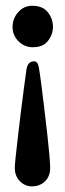

<svg xmlns="http://www.w3.org/2000/svg" viewBox="-20 -452 230 678"><path d="M93.8 -431.6Q130.9 -431.6 148.9 -408.7Q167 -385.7 167 -357.4Q167 -330.1 149.4 -307.6Q131.8 -285.2 95.7 -285.2Q66.4 -285.2 45.4 -306.2Q24.4 -327.1 24.4 -356.4Q24.4 -386.7 44.4 -409.2Q64.5 -431.6 93.8 -431.6ZM100.6 -235.4Q113.3 -235.4 117.2 -213.9Q121.1 -191.4 126 -153.3Q130.9 -115.2 136.2 -70.3Q141.6 -25.4 146.5 17.6Q151.4 60.5 154.3 93.8Q157.2 127 157.2 140.6Q157.2 170.9 138.7 188.5Q120.1 206.1 92.8 206.1Q68.4 206.1 50.3 188Q32.2 169.9 32.2 139.6Q32.2 131.8 35.2 103Q38.1 74.2 43 33.2Q47.9 -7.8 53.2 -52.2Q58.6 -96.7 64 -137.2Q69.3 -177.7 73.2 -205.1Q77.1 -235.4 100.6 -235.4Z"/></svg>

Font: Crimson Text
Style: Bold
Weight: 700
Designer: Sebastian Kosch
Foundry: Sebastian Kosch
Version: Version 1.100